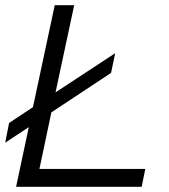

<svg xmlns="http://www.w3.org/2000/svg" viewBox="-26 -720 652 740"><path d="M36 0 85 -230 -6 -170 9 -246 101 -307 185 -700H260L188 -364L418 -515L402 -439L172 -287L126 -69H534L520 0Z"/></svg>

Font: Red Hat Display VF
Style: Italic
Weight: 300
Italic angle: -12°
Designer: Pentagram, MCKL
Foundry: Pentagram, MCKL
Version: Version 1.023